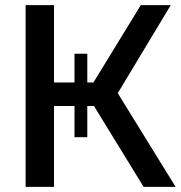

<svg xmlns="http://www.w3.org/2000/svg" viewBox="-20 -730 706 750"><path d="M440 -366 666 0H541L347 -316H321V-194H271V-316H191V0H80V-710H191V-408H271V-520H321V-408H345L530 -710H647Z"/></svg>

Font: Raleway-v4020 SemiBold
Style: Regular
Weight: 600
Designer: Matt McInerney, Pablo Impallari, Rodrigo Fuenzalida
Foundry: Matt McInerney, Pablo Impallari, Rodrigo Fuenzalida
Version: Version 4.020;PS 004.020;hotconv 1.0.88;makeotf.lib2.5.64775